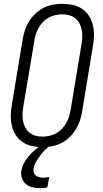

<svg xmlns="http://www.w3.org/2000/svg" viewBox="-20 -763 540 1006"><path d="M202 8Q174 8 147 2Q120 -4 98.5 -18.5Q77 -33 63 -55Q49 -77 42.5 -103Q36 -129 36.5 -157Q37 -185 42 -213L99 -558Q103 -582 111 -606Q119 -630 133 -652Q147 -674 166.5 -692.5Q186 -711 209.5 -722.5Q233 -734 258 -738.5Q283 -743 307 -743Q335 -743 362 -737Q389 -731 410.5 -716.5Q432 -702 446 -680Q460 -658 466.5 -632Q473 -606 472.5 -578Q472 -550 467 -522L410 -177Q406 -153 398 -129Q390 -105 376 -83Q362 -61 342.5 -42.5Q323 -24 299.5 -12.5Q276 -1 251 3.5Q226 8 202 8ZM202 -47Q220 -47 238.5 -51Q257 -55 273.5 -64Q290 -73 303.5 -87Q317 -101 326.5 -117.5Q336 -134 341.5 -151.5Q347 -169 350 -186L407 -531Q410 -550 411 -569Q412 -588 408.5 -606Q405 -624 396.5 -640Q388 -656 374.5 -667Q361 -678 343.5 -683Q326 -688 307 -688Q289 -688 270.5 -684Q252 -680 235.5 -671Q219 -662 205.5 -648Q192 -634 182.5 -617.5Q173 -601 167.5 -583.5Q162 -566 160 -549L102 -204Q99 -185 98 -166Q97 -147 100.5 -129Q104 -111 112.5 -95Q121 -79 134.5 -68Q148 -57 165.5 -52Q183 -47 202 -47ZM189 223Q168 223 148.5 218Q129 213 115 201Q101 189 95 170Q89 151 92 131Q95 111 105.5 92Q116 73 129.5 56.5Q143 40 159.5 25.5Q176 11 194 0L206 -8H244L243 0Q227 11 213.5 25Q200 39 189 54Q178 69 168.5 85.5Q159 102 156 120Q154 131 157 140.5Q160 150 167.5 156.5Q175 163 185.5 165.5Q196 168 206 168Q214 168 222 167Q230 166 238 164L228 219Q219 221 209 222Q199 223 189 223Z"/></svg>

Font: Iosevka Curly Slab Light
Style: Italic
Weight: 300
Italic angle: -9°
Monospace: yes
Designer: Belleve Invis
Foundry: Belleve Invis
Version: Version 22.1.2; ttfautohint (v1.8.4)